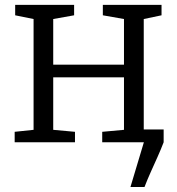

<svg xmlns="http://www.w3.org/2000/svg" viewBox="-20 -572 712 772"><path d="M504.5 180 558.5 0 532.5 -51.5H638V0Q626.5 30 613 60Q599.5 90 586 120Q572.5 150 561 180ZM39 0V-42L115 -50V-495.5L41 -510.5V-552.5H278V-510.5L194 -495.5V-312H478.5V-495.5L393.5 -510.5V-552.5H629.5V-510.5L558 -495.5V-50L633.5 -42V0H391V-42L478.5 -50V-261H194V-50L281.5 -42V0Z"/></svg>

Font: Merriweather 24pt Light
Style: Regular
Weight: 300
Designer: Eben Sorkin
Foundry: Eben Sorkin
Version: Version 2.100